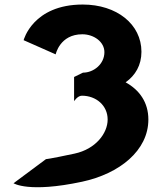

<svg xmlns="http://www.w3.org/2000/svg" viewBox="-20 -790 699 829"><path d="M220.4 -555.3C220.4 -555.3 238.2 -642 335.4 -642C385 -642 430.8 -609.7 430.8 -564.7C430.8 -513.7 385 -476.3 338.2 -476.3L299.9 -457.6V-353C299.9 -353 314.8 -376.8 333.5 -376.8C395.3 -376.8 444.8 -334.3 444.8 -274C444.8 -214.5 393.1 -146.3 302.1 -126.8C189.2 -102.7 178.6 -103 178.6 -103L38.4 1.2C38.4 1.2 103.3 44.1 334.5 -5.4C495.6 -39.9 620.6 -139.7 620.6 -274C620.6 -347.9 582.3 -401.5 522.4 -434.6C564.5 -464.4 590.7 -508.6 590.7 -566.4C590.7 -685.4 484.1 -770.4 337.3 -770.4C121.3 -770.4 82 -616.5 82 -616.5Z"/></svg>

Font: Hussar
Style: BdWide
Weight: 700
Foundry: Cannot Into Space Fonts
Version: Version 2.00